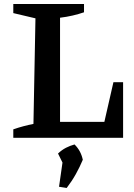

<svg xmlns="http://www.w3.org/2000/svg" viewBox="-20 -684 664 953"><path d="M543 -276H591V0H46V-42Q72 -51 96.5 -57.5Q121 -64 146 -69L156 -593L46 -619V-664H397V-623Q371 -614 341 -607Q311 -600 278 -596V-79H498ZM273 243 294 96 391 109Q376 145 356.5 180Q337 215 311 249ZM306 155 268 78Q287 60 307.5 49.5Q328 39 350 33Q366 49 376 67.5Q386 86 391 109Z"/></svg>

Font: Piazzolla Thin
Style: Bold
Weight: 700
Version: Version 2.005